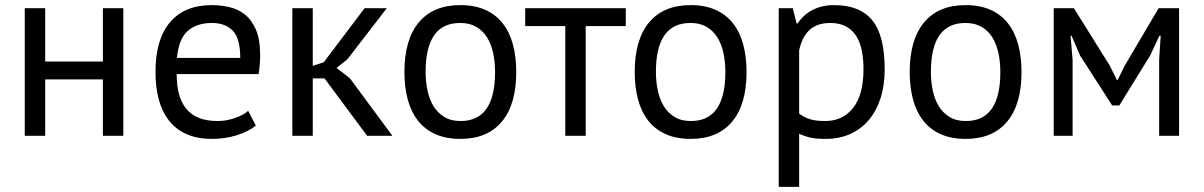

<svg xmlns="http://www.w3.org/2000/svg" viewBox="-20 -532 4715 752"><path d="M383 -221H157V0H77V-500H157V-291H383V-500H463V0H383Z M589 0ZM982 -40Q952 -16 906.5 -2Q861 12 810 12Q753 12 711 -6.5Q669 -25 642 -59.5Q615 -94 602 -142Q589 -190 589 -250Q589 -378 646 -445Q703 -512 809 -512Q843 -512 877 -504.5Q911 -497 938 -476Q965 -455 982 -416.5Q999 -378 999 -315Q999 -282 993 -242H672Q672 -198 681 -164Q690 -130 709 -106.5Q728 -83 758.5 -70.5Q789 -58 833 -58Q867 -58 901 -70Q935 -82 952 -98ZM810 -442Q751 -442 715.5 -411Q680 -380 673 -305H921Q921 -381 892 -411.5Q863 -442 810 -442Z M1251 -225H1205V0H1125V-500H1205V-274L1248 -288L1408 -500H1495L1340 -299L1298 -266L1350 -226L1517 0H1418Z M1564 0ZM1564 -250Q1564 -377 1620.5 -444.5Q1677 -512 1783 -512Q1839 -512 1880.5 -493.5Q1922 -475 1949 -440.5Q1976 -406 1989 -357.5Q2002 -309 2002 -250Q2002 -123 1945.5 -55.5Q1889 12 1783 12Q1727 12 1685.5 -6.5Q1644 -25 1617 -59.5Q1590 -94 1577 -142.5Q1564 -191 1564 -250ZM1647 -250Q1647 -212 1654.5 -177Q1662 -142 1678 -116Q1694 -90 1720 -74Q1746 -58 1783 -58Q1919 -57 1919 -250Q1919 -289 1911.5 -324Q1904 -359 1888 -385Q1872 -411 1846 -426.5Q1820 -442 1783 -442Q1647 -443 1647 -250Z M2431 -430H2274V0H2194V-430H2037V-500H2431Z M2466 0ZM2466 -250Q2466 -377 2522.5 -444.5Q2579 -512 2685 -512Q2741 -512 2782.5 -493.5Q2824 -475 2851 -440.5Q2878 -406 2891 -357.5Q2904 -309 2904 -250Q2904 -123 2847.5 -55.5Q2791 12 2685 12Q2629 12 2587.5 -6.5Q2546 -25 2519 -59.5Q2492 -94 2479 -142.5Q2466 -191 2466 -250ZM2549 -250Q2549 -212 2556.5 -177Q2564 -142 2580 -116Q2596 -90 2622 -74Q2648 -58 2685 -58Q2821 -57 2821 -250Q2821 -289 2813.5 -324Q2806 -359 2790 -385Q2774 -411 2748 -426.5Q2722 -442 2685 -442Q2549 -443 2549 -250Z M3030 0ZM3030 -500H3085L3100 -440H3104Q3127 -475 3163.5 -493.5Q3200 -512 3247 -512Q3347 -512 3396 -453Q3445 -394 3445 -260Q3445 -197 3428.5 -146.5Q3412 -96 3382 -61Q3352 -26 3309.5 -7Q3267 12 3215 12Q3178 12 3156.5 7.5Q3135 3 3110 -8V200H3030ZM3232 -442Q3181 -442 3151.5 -415.5Q3122 -389 3110 -335V-87Q3128 -73 3151 -65.5Q3174 -58 3212 -58Q3281 -58 3321.5 -109.5Q3362 -161 3362 -261Q3362 -302 3355 -335.5Q3348 -369 3332.5 -392.5Q3317 -416 3292.5 -429Q3268 -442 3232 -442Z M3543 0ZM3543 -250Q3543 -377 3599.5 -444.5Q3656 -512 3762 -512Q3818 -512 3859.5 -493.5Q3901 -475 3928 -440.5Q3955 -406 3968 -357.5Q3981 -309 3981 -250Q3981 -123 3924.5 -55.5Q3868 12 3762 12Q3706 12 3664.5 -6.5Q3623 -25 3596 -59.5Q3569 -94 3556 -142.5Q3543 -191 3543 -250ZM3626 -250Q3626 -212 3633.5 -177Q3641 -142 3657 -116Q3673 -90 3699 -74Q3725 -58 3762 -58Q3898 -57 3898 -250Q3898 -289 3890.5 -324Q3883 -359 3867 -385Q3851 -411 3825 -426.5Q3799 -442 3762 -442Q3626 -443 3626 -250Z M4520 -297 4526 -392H4521L4485 -315L4364 -119H4336L4210 -315L4177 -392H4173L4181 -298V0H4107V-500H4186L4326 -276L4355 -218H4357L4387 -278L4518 -500H4598V0H4520Z"/></svg>

Font: PT Sans
Style: Regular
Weight: 400
Version: Version 2.003W OFL; ttfautohint (v1.6)